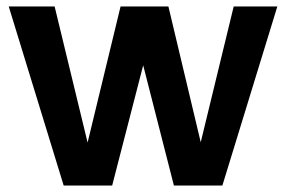

<svg xmlns="http://www.w3.org/2000/svg" viewBox="-20 -574 884 594"><path d="M601 -134 501 -554H353L251 -133L149 -554H7L177 0H327L423 -372L518 0H668L838 -554H703Z"/></svg>

Font: Matrixport Bold
Style: Regular
Weight: 600
Designer: Ninad Kale (Devanagari), Jonny Pinhorn (Latin)
Foundry: Indian Type Foundry
Version: Version 2.000;PS 1.0;hotconv 1.0.79;makeotf.lib2.5.61930; tt